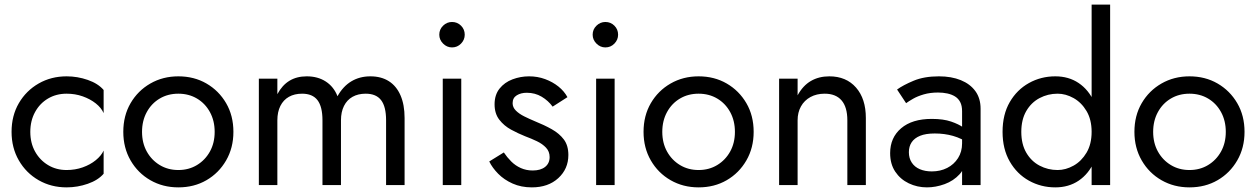

<svg xmlns="http://www.w3.org/2000/svg" viewBox="-20 -800 5435 830"><path d="M111 -230Q111 -278 131.5 -315.5Q152 -353 187.5 -374Q223 -395 268 -395Q305 -395 337.5 -383.5Q370 -372 394 -353Q418 -334 428 -311V-411Q404 -439 359.5 -454.5Q315 -470 268 -470Q201 -470 147 -439Q93 -408 61.5 -354Q30 -300 30 -230Q30 -161 61.5 -106.5Q93 -52 147 -21Q201 10 268 10Q315 10 359.5 -5.5Q404 -21 428 -49V-149Q418 -127 394 -107.5Q370 -88 337.5 -76.5Q305 -65 268 -65Q223 -65 187.5 -86.5Q152 -108 131.5 -145Q111 -182 111 -230Z M513 -230Q513 -161 544.5 -106.5Q576 -52 630 -21Q684 10 751 10Q819 10 872.5 -21Q926 -52 957.5 -106.5Q989 -161 989 -230Q989 -300 957.5 -354Q926 -408 872.5 -439Q819 -470 751 -470Q684 -470 630 -439Q576 -408 544.5 -354Q513 -300 513 -230ZM594 -230Q594 -278 614.5 -315.5Q635 -353 670.5 -374Q706 -395 751 -395Q796 -395 831.5 -374Q867 -353 887.5 -315.5Q908 -278 908 -230Q908 -182 887.5 -145Q867 -108 831.5 -86.5Q796 -65 751 -65Q706 -65 670.5 -86.5Q635 -108 614.5 -145Q594 -182 594 -230Z M1729 -290Q1729 -347 1711.5 -387.5Q1694 -428 1661 -449Q1628 -470 1581 -470Q1535 -470 1499 -448.5Q1463 -427 1439 -384Q1423 -425 1388.5 -447.5Q1354 -470 1306 -470Q1263 -470 1231.5 -451Q1200 -432 1179 -393V-460H1099V0H1179V-280Q1179 -316 1192 -342Q1205 -368 1229 -381.5Q1253 -395 1286 -395Q1331 -395 1352.5 -367Q1374 -339 1374 -280V0H1454V-280Q1454 -316 1467 -342Q1480 -368 1504 -381.5Q1528 -395 1561 -395Q1606 -395 1627.5 -367Q1649 -339 1649 -280V0H1729Z M1879 -650Q1879 -628 1895.5 -611.5Q1912 -595 1934 -595Q1957 -595 1973 -611.5Q1989 -628 1989 -650Q1989 -673 1973 -689Q1957 -705 1934 -705Q1912 -705 1895.5 -689Q1879 -673 1879 -650ZM1894 -460V0H1974V-460Z M2158 -141 2095 -102Q2108 -75 2133.5 -49Q2159 -23 2196 -6.5Q2233 10 2279 10Q2350 10 2393.5 -30Q2437 -70 2437 -130Q2437 -171 2417.5 -197Q2398 -223 2365 -241.5Q2332 -260 2292 -276Q2268 -286 2246 -297Q2224 -308 2210 -322Q2196 -336 2196 -354Q2196 -377 2214 -388Q2232 -399 2257 -399Q2293 -399 2321.5 -382Q2350 -365 2369 -339L2433 -380Q2419 -406 2394 -426Q2369 -446 2336.5 -458Q2304 -470 2267 -470Q2230 -470 2195.5 -457Q2161 -444 2139.5 -417Q2118 -390 2118 -349Q2118 -309 2138.5 -282.5Q2159 -256 2189.5 -239.5Q2220 -223 2250 -211Q2277 -201 2301 -189.5Q2325 -178 2340.5 -161.5Q2356 -145 2356 -121Q2356 -94 2336.5 -78.5Q2317 -63 2283 -63Q2255 -63 2231.5 -73.5Q2208 -84 2190 -102Q2172 -120 2158 -141Z M2542 -650Q2542 -628 2558.5 -611.5Q2575 -595 2597 -595Q2620 -595 2636 -611.5Q2652 -628 2652 -650Q2652 -673 2636 -689Q2620 -705 2597 -705Q2575 -705 2558.5 -689Q2542 -673 2542 -650ZM2557 -460V0H2637V-460Z M2762 -230Q2762 -161 2793.5 -106.5Q2825 -52 2879 -21Q2933 10 3000 10Q3068 10 3121.5 -21Q3175 -52 3206.5 -106.5Q3238 -161 3238 -230Q3238 -300 3206.5 -354Q3175 -408 3121.5 -439Q3068 -470 3000 -470Q2933 -470 2879 -439Q2825 -408 2793.5 -354Q2762 -300 2762 -230ZM2843 -230Q2843 -278 2863.5 -315.5Q2884 -353 2919.5 -374Q2955 -395 3000 -395Q3045 -395 3080.5 -374Q3116 -353 3136.5 -315.5Q3157 -278 3157 -230Q3157 -182 3136.5 -145Q3116 -108 3080.5 -86.5Q3045 -65 3000 -65Q2955 -65 2919.5 -86.5Q2884 -108 2863.5 -145Q2843 -182 2843 -230Z M3643 -280V0H3723V-290Q3723 -373 3680.5 -421.5Q3638 -470 3565 -470Q3520 -470 3485.5 -450Q3451 -430 3428 -388V-460H3348V0H3428V-280Q3428 -314 3442.5 -340Q3457 -366 3483.5 -380.5Q3510 -395 3545 -395Q3593 -395 3618 -366Q3643 -337 3643 -280Z M3909 -142Q3909 -167 3921 -185Q3933 -203 3957.5 -213Q3982 -223 4021 -223Q4063 -223 4100 -212.5Q4137 -202 4172 -178V-225Q4165 -234 4145 -248.5Q4125 -263 4091.5 -274.5Q4058 -286 4008 -286Q3923 -286 3875.5 -245.5Q3828 -205 3828 -138Q3828 -91 3850 -58Q3872 -25 3908.5 -7.5Q3945 10 3987 10Q4025 10 4063.5 -4Q4102 -18 4128.5 -47Q4155 -76 4155 -120L4139 -180Q4139 -144 4121.5 -116.5Q4104 -89 4074.5 -74Q4045 -59 4008 -59Q3979 -59 3956.5 -68.5Q3934 -78 3921.5 -97Q3909 -116 3909 -142ZM3897 -354Q3908 -362 3927 -373Q3946 -384 3973.5 -392Q4001 -400 4035 -400Q4056 -400 4075 -396Q4094 -392 4108.5 -383Q4123 -374 4131 -358.5Q4139 -343 4139 -319V0H4219V-330Q4219 -375 4196.5 -406Q4174 -437 4133.5 -453.5Q4093 -470 4039 -470Q3975 -470 3929.5 -451Q3884 -432 3858 -413Z M4699 -780V0H4779V-780ZM4314 -230Q4314 -156 4345 -102Q4376 -48 4428 -19Q4480 10 4542 10Q4600 10 4643 -19Q4686 -48 4710.5 -102Q4735 -156 4735 -230Q4735 -305 4710.5 -358.5Q4686 -412 4643 -441Q4600 -470 4542 -470Q4480 -470 4428 -441Q4376 -412 4345 -358.5Q4314 -305 4314 -230ZM4395 -230Q4395 -283 4416.5 -320Q4438 -357 4474 -376Q4510 -395 4552 -395Q4587 -395 4621 -376Q4655 -357 4677 -320Q4699 -283 4699 -230Q4699 -177 4677 -140Q4655 -103 4621 -84Q4587 -65 4552 -65Q4510 -65 4474 -84Q4438 -103 4416.5 -140Q4395 -177 4395 -230Z M4884 -230Q4884 -161 4915.5 -106.5Q4947 -52 5001 -21Q5055 10 5122 10Q5190 10 5243.5 -21Q5297 -52 5328.5 -106.5Q5360 -161 5360 -230Q5360 -300 5328.5 -354Q5297 -408 5243.5 -439Q5190 -470 5122 -470Q5055 -470 5001 -439Q4947 -408 4915.5 -354Q4884 -300 4884 -230ZM4965 -230Q4965 -278 4985.5 -315.5Q5006 -353 5041.5 -374Q5077 -395 5122 -395Q5167 -395 5202.5 -374Q5238 -353 5258.5 -315.5Q5279 -278 5279 -230Q5279 -182 5258.5 -145Q5238 -108 5202.5 -86.5Q5167 -65 5122 -65Q5077 -65 5041.5 -86.5Q5006 -108 4985.5 -145Q4965 -182 4965 -230Z"/></svg>

Font: Glinicke Jost Regular
Style: Regular
Weight: 400
Version: Version 3.710